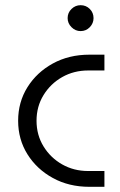

<svg xmlns="http://www.w3.org/2000/svg" viewBox="-20 -721 462 741"><path d="M325 0Q246 0 184 -34Q122 -68 86 -125.5Q50 -183 50 -255Q50 -327 86 -384.5Q122 -442 184 -476Q246 -510 325 -510H383V-449H320Q265 -449 220 -423.5Q175 -398 148 -354Q121 -310 121 -255Q121 -200 148 -156Q175 -112 220 -86.5Q265 -61 320 -61H383V0ZM291 -601Q271 -601 256 -616Q241 -631 241 -651Q241 -672 256 -686.5Q271 -701 291 -701Q312 -701 326.5 -686.5Q341 -672 341 -651Q341 -631 326.5 -616Q312 -601 291 -601Z"/></svg>

Font: MuseoModerno Thin Light
Style: Regular
Weight: 300
Version: Version 1.003